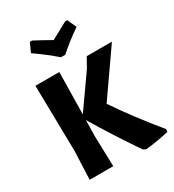

<svg xmlns="http://www.w3.org/2000/svg" viewBox="-211 -1009 1037 1141"><g transform="rotate(-30 307.5 -438.5)"><path d="M430 -888 458 -826Q375 -769 317 -716H287Q226 -770 145 -826L173 -888H188Q240 -861 301 -826Q377 -868 415 -888ZM235 -645 230 -357 387 -580 423 -645H596L384 -341Q486 -190 615 -34L613 -16Q534 3 453 11L434 1Q316 -172 229 -319L227 -207L233 0H71L79 -191L71 -645Z"/></g></svg>

Font: Alegreya Sans ExtraBold
Style: Regular
Weight: 800
Designer: Juan Pablo del Peral
Foundry: Huerta Tipografica
Version: Version 2.007